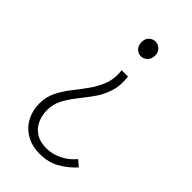

<svg xmlns="http://www.w3.org/2000/svg" viewBox="-234 -616 911 911"><g transform="rotate(45 221.5 -160.0)"><path d="M227 223Q173 223 135 200.5Q97 178 76.5 140Q56 102 56 54Q56 10 74.5 -27Q93 -64 120 -98Q147 -132 172 -167Q197 -202 212 -242Q227 -282 221 -333H263Q270 -278 256.5 -235.5Q243 -193 218 -158Q193 -123 167 -90.5Q141 -58 122.5 -24Q104 10 104 52Q104 86 117.5 116Q131 146 159 164Q187 182 230 182Q270 182 308 163Q346 144 373 111L403 137Q371 173 327.5 198Q284 223 227 223ZM238 -444Q220 -444 206.5 -457.5Q193 -471 193 -495Q193 -517 206.5 -530Q220 -543 238 -543Q256 -543 270 -530Q284 -517 284 -495Q284 -471 270 -457.5Q256 -444 238 -444Z"/></g></svg>

Font: Noto Sans SC ExtraLight
Style: Regular
Weight: 250
Designer: Ryoko NISHIZUKA 西塚涼子 (kana, bopomofo & ideographs); Paul D. Hunt (Latin, Greek & Cyrillic); Sandoll Communications 산돌커뮤니
Foundry: Adobe
Version: Version 2.004-H2;hotconv 1.0.118;makeotfexe 2.5.65603